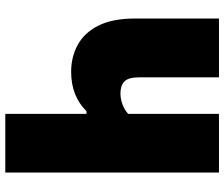

<svg xmlns="http://www.w3.org/2000/svg" viewBox="-81 -767 848 726"><g transform="rotate(-90 343.0 -404.0)"><path d="M53.5 0V-808H275.5V-501H285.5Q343 -559 434.5 -559Q490.5 -559 536.2 -534.2Q582 -509.5 609 -456.2Q636 -403 636 -316.5V0H413.5V-302.5Q413.5 -342.5 398 -357.5Q382.5 -372.5 353.5 -372.5Q330.5 -372.5 309.8 -364.2Q289 -356 275.5 -343.5V0Z"/></g></svg>

Font: Encode Sans SmExp Black
Style: Regular
Weight: 900
Width: 6
Designer: Multiple Designers
Foundry: Impallari Type
Version: Version 3.002; ttfautohint (v1.8.3) -l 8 -r 50 -G 200 -x 14 